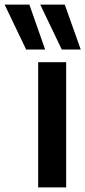

<svg xmlns="http://www.w3.org/2000/svg" viewBox="-124 -810 369 830"><path d="M41 0V-541H162V0ZM-11 -596 -104 -790H3L71 -596ZM143 -596 50 -790H156L225 -596Z"/></svg>

Font: Georama Semi Condensed SemiBold
Style: Regular
Weight: 600
Width: 4
Designer: Jean-Baptiste Levee
Foundry: Production Type
Version: Version 1.000